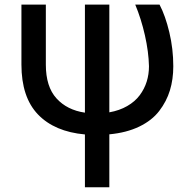

<svg xmlns="http://www.w3.org/2000/svg" viewBox="-20 -565 806 818"><path d="M71.3 -545.4H175.3V-289.6Q175.3 -195.8 220.5 -146Q265.6 -96.2 341.8 -85V-545.4H445.8V-86.4Q489.3 -94.2 522.2 -113.3Q555.2 -132.3 575.2 -159.2Q595.2 -186 605 -217.3Q614.7 -248.5 614.7 -282.7Q613.3 -344.2 597.4 -414.6Q581.5 -484.9 556.2 -545.4H659.7Q684.6 -498 701.4 -427.5Q718.3 -356.9 718.3 -282.7Q718.3 -227.1 703.9 -179.9Q689.5 -132.8 658.4 -92.3Q627.4 -51.8 573.2 -25.6Q519 0.5 445.8 7.3V232.9H341.8V7.8Q212.4 -3.9 141.8 -77.4Q71.3 -150.9 71.3 -290Z"/></svg>

Font: Interop Med
Style: Regular
Weight: 500
Designer: Rasmus Andersson, Google, Jang Haemin
Foundry: jhaemin
Version: Version 1.007